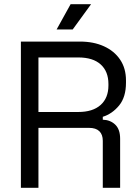

<svg xmlns="http://www.w3.org/2000/svg" viewBox="-20 -899 671 919"><path d="M80 0V-700H363Q428 -700 477.5 -677.5Q527 -655 555 -613.5Q583 -572 583 -514V-503Q583 -434 550 -394Q517 -354 472 -340V-326Q508 -325 531.5 -302.5Q555 -280 555 -235V0H472V-225Q472 -255 455.5 -271Q439 -287 406 -287H164V0ZM164 -363H355Q424 -363 461.5 -396.5Q499 -430 499 -490V-497Q499 -557 462 -590.5Q425 -624 355 -624H164ZM251 -758 318 -879H416L328 -758Z"/></svg>

Font: Space Grotesk
Style: Regular
Weight: 400
Designer: Florian Karsten
Foundry: Florian Karsten
Version: Version 2.000